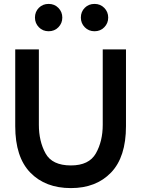

<svg xmlns="http://www.w3.org/2000/svg" viewBox="-20 -953 724 983"><path d="M58 -307V-700H179V-314Q179 -230 213 -168Q247 -106 343 -106Q436 -106 471 -168Q506 -230 506 -314V-700H625V-307Q625 -149 548.5 -69.5Q472 10 343 10Q212 10 135 -69.5Q58 -149 58 -307ZM394 -863Q394 -893 414 -913Q434 -933 464 -933Q494 -933 514 -912.5Q534 -892 534 -863Q534 -834 514 -813.5Q494 -793 464 -793Q434 -793 414 -813.5Q394 -834 394 -863ZM159 -863Q159 -893 179 -913Q199 -933 229 -933Q259 -933 279 -912.5Q299 -892 299 -863Q299 -834 279 -813.5Q259 -793 229 -793Q199 -793 179 -813.5Q159 -834 159 -863Z"/></svg>

Font: Be Vietnam SemiBold
Style: Regular
Weight: 600
Designer: Gabriel Lam
Foundry: TypeRant
Version: Version 4.000